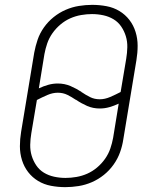

<svg xmlns="http://www.w3.org/2000/svg" viewBox="-20 -763 640 791"><path d="M249 8Q219 8 190 2.5Q161 -3 137 -17.5Q113 -32 96 -54Q79 -76 70.5 -103.5Q62 -131 62 -160.5Q62 -190 67 -220L121 -546Q126 -573 135 -599.5Q144 -626 161 -650Q178 -674 201 -692.5Q224 -711 250.5 -722.5Q277 -734 305 -738.5Q333 -743 360 -743Q390 -743 419 -737.5Q448 -732 472 -717.5Q496 -703 513 -681Q530 -659 538.5 -631.5Q547 -604 547 -574.5Q547 -545 542 -515L488 -189Q484 -162 474.5 -135.5Q465 -109 448 -85Q431 -61 408 -42.5Q385 -24 358.5 -12.5Q332 -1 304 3.5Q276 8 249 8ZM391 -354Q412 -354 434 -363.5Q456 -373 477 -384L500 -521Q504 -545 504.5 -568.5Q505 -592 498.5 -613.5Q492 -635 479.5 -653.5Q467 -672 448 -683.5Q429 -695 406 -700Q383 -705 359 -705Q337 -705 314 -701Q291 -697 269.5 -687.5Q248 -678 229 -662Q210 -646 196 -626Q182 -606 174.5 -584Q167 -562 163 -540L140 -399Q159 -408 178.5 -413.5Q198 -419 218 -419Q246 -419 270.5 -408.5Q295 -398 316 -384V-383H317Q333 -372 351 -363Q369 -354 391 -354ZM250 -30Q272 -30 295 -34Q318 -38 339.5 -47.5Q361 -57 380 -73Q399 -89 413 -109Q427 -129 434.5 -151Q442 -173 446 -195L469 -336Q450 -327 430.5 -321.5Q411 -316 391 -316Q363 -316 339 -326.5Q315 -337 293 -352H292Q276 -363 258 -372Q240 -381 218 -381Q197 -381 175 -371.5Q153 -362 132 -351L109 -214Q105 -190 104.5 -166.5Q104 -143 110.5 -121.5Q117 -100 129.5 -81.5Q142 -63 161 -51.5Q180 -40 203 -35Q226 -30 250 -30Z"/></svg>

Font: Iosevka Aile XLt Obl
Style: Regular
Weight: 200
Italic angle: -9°
Designer: Belleve Invis
Foundry: Belleve Invis
Version: Version 31.1.0; ttfautohint (v1.8.4)